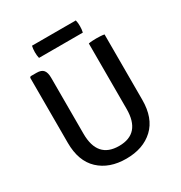

<svg xmlns="http://www.w3.org/2000/svg" viewBox="-196 -975 1060 1127"><g transform="rotate(-30 334.5 -412.0)"><path d="M587 -240Q587 -116 518 -51.5Q449 13 334 13Q219.5 13 150.8 -51.5Q82 -116 82 -240V-681L88.5 -687.5H129Q161.5 -687.5 175 -671Q188.5 -654.5 188.5 -619V-240Q188.5 -73 334.5 -73Q480.5 -73 480.5 -240V-683Q492.5 -685.5 506.2 -686.2Q520 -687 532.5 -687Q544.5 -687 559.8 -686.2Q575 -685.5 587 -683ZM185 -756Q180.5 -774.5 180.5 -796.5Q180.5 -818.5 185 -838.5H482Q484.5 -828 485.5 -819.2Q486.5 -810.5 486.5 -797.5Q486.5 -775 482 -756Z"/></g></svg>

Font: Signika SC
Style: Regular
Weight: 400
Designer: Anna Giedryś
Foundry: Anna Giedryś
Version: Version 2.000; ttfautohint (v1.8.3) -l 8 -r 50 -G 200 -x 9 -